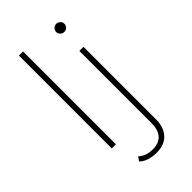

<svg xmlns="http://www.w3.org/2000/svg" viewBox="-285 -815 1085 1085"><g transform="rotate(-45 257.5 -272.5)"><path d="M111 0V-742H144V0ZM274 197Q243 197 214.5 188.5Q186 180 168 161L185 137Q218 168 272 168Q320 168 345.5 140Q371 112 371 58V-519H404V62Q404 123 370.5 160Q337 197 274 197ZM387 -655Q374 -655 364 -664.5Q354 -674 354 -687Q354 -701 364 -710.5Q374 -720 387 -720Q400 -720 410 -710.5Q420 -701 420 -688Q420 -674 410.5 -664.5Q401 -655 387 -655Z"/></g></svg>

Font: Montserrat ExtraLight
Style: Regular
Weight: 200
Designer: Julieta Ulanovsky
Foundry: Julieta Ulanovsky
Version: Version 9.000; ttfautohint (v1.8.4.7-5d5b)